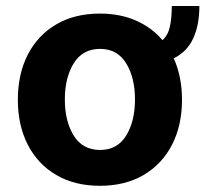

<svg xmlns="http://www.w3.org/2000/svg" viewBox="-20 -597 672 628"><path d="M541.9 -577.4H632.1Q632.1 -515.3 612 -471.6Q592 -427.9 548.3 -406.2Q575.3 -346.2 575.3 -270.6Q575.3 -186.8 542.6 -123.4Q509.9 -60 449.8 -24.7Q389.6 10.7 306.8 10.7Q224.1 10.7 163.9 -24.7Q103.7 -60 71 -123.4Q38.4 -186.8 38.4 -270.6Q38.4 -355.1 71 -418.5Q103.7 -481.9 163.9 -517.2Q224.1 -552.6 306.8 -552.6Q372.5 -552.6 424.5 -529.8Q476.6 -507.1 511.4 -465.6Q529.5 -481.5 535.7 -510.1Q541.9 -538.7 541.9 -577.4ZM307.5 -106.5Q363.6 -106.5 392.6 -153.4Q421.5 -200.3 421.5 -271.7Q421.5 -343 392.6 -390.1Q363.6 -437.1 307.5 -437.1Q250.4 -437.1 221.2 -390.1Q192.1 -343 192.1 -271.7Q192.1 -200.3 221.2 -153.4Q250.4 -106.5 307.5 -106.5Z"/></svg>

Font: Inter Zeller
Style: Bold
Weight: 700
Designer: Rasmus Andersson; Joe Bland
Foundry: zeller
Version: Version 3.015;git-dec3a8cb1